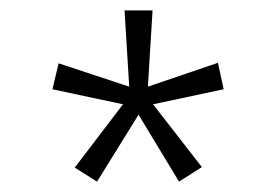

<svg xmlns="http://www.w3.org/2000/svg" viewBox="-20 -780 540 370"><path d="M325 -430 247 -559 167 -430 124 -457 217 -579 81 -608 93 -658 229 -613 220 -760H274L265 -613L400 -659L411 -608L275 -579L369 -458Z"/></svg>

Font: Noto Sans Mono ExtraCondensed Light
Style: Regular
Weight: 300
Width: 2
Designer: Monotype Design Team
Foundry: Monotype Imaging Inc.
Version: Version 2.014; ttfautohint (v1.8.4.7-5d5b)